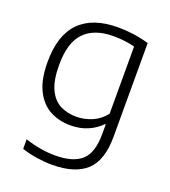

<svg xmlns="http://www.w3.org/2000/svg" viewBox="-141 -653 873 986"><g transform="rotate(20 295.5 -160.0)"><path d="M256.5 230Q218.5 230 173.2 223.2Q128 216.5 90 203.5V151.5Q135 166 176 172.8Q217 179.5 254.5 179.5Q352.5 179.5 399 137.8Q445.5 96 445.5 -7V-59.5H441.5Q413 -29.5 370.8 -11Q328.5 7.5 275 7.5Q214 7.5 164.2 -18.8Q114.5 -45 84.8 -103.8Q55 -162.5 55 -259.5Q55 -405.5 126.2 -477.5Q197.5 -549.5 335 -549.5Q424 -549.5 505 -525.5V-15Q505 116.5 442.8 173.2Q380.5 230 256.5 230ZM288.5 -44.5Q331.5 -44.5 373.5 -62Q415.5 -79.5 445.5 -117.5V-485Q423 -491 393.2 -495Q363.5 -499 329.5 -499Q224.5 -499 170.2 -443.2Q116 -387.5 116 -265.5Q116 -181.5 138.5 -133.2Q161 -85 200 -64.8Q239 -44.5 288.5 -44.5Z"/></g></svg>

Font: Encode Sans Semi Expanded Light
Style: Regular
Weight: 300
Width: 6
Designer: Multiple Designers
Foundry: Impallari Type
Version: Version 3.000; ttfautohint (v1.8.3) -l 8 -r 50 -G 200 -x 14 